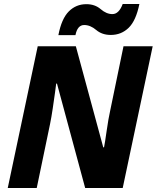

<svg xmlns="http://www.w3.org/2000/svg" viewBox="-20 -947 789 967"><path d="M19 0H165L232 -322Q239 -356 245.5 -400Q252 -444 257 -480Q262 -516 263 -526H267L409 0H598L749 -714H602L535 -390Q526 -350 517 -287Q508 -224 504 -205H500L362 -714H170ZM274 -770H360Q370 -821 404 -821Q435 -821 464.5 -796Q494 -771 538 -771Q591 -771 628 -807Q665 -843 682 -927H598Q579 -876 546 -876Q516 -876 487 -901Q458 -926 415 -926Q363 -926 326.5 -889.5Q290 -853 274 -770Z"/></svg>

Font: Noto Sans Display Extra
Style: Italic
Weight: 800
Italic angle: -12°
Designer: Monotype Design Team
Foundry: Monotype Imaging Inc.
Version: Version 1.900